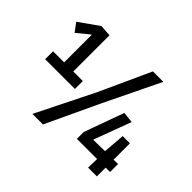

<svg xmlns="http://www.w3.org/2000/svg" viewBox="-155 -980 1236 1236"><g transform="rotate(45 463.0 -362.0)"><path d="M255 9 453 -389 610 -733H705L519 -349L351 9ZM64 -298V-370H165V-620H161L78 -552L35 -610L169 -705L248 -700V-370H335V-298ZM753 0 755 -80H571V-142L669 -414L744 -406L650 -153V-150L755 -152L767 -301H833V-152L873 -153V-80H833V0Z"/></g></svg>

Font: Ruda SemiBold
Style: Regular
Weight: 600
Designer: Mariela Monsalve and Angelina Sanchez
Foundry: Mariela Monsalve and Angelina Sanchez
Version: Version 2.001